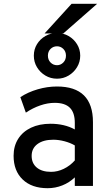

<svg xmlns="http://www.w3.org/2000/svg" viewBox="-20 -978 576 1010"><path d="M230.5 12Q147 12 99.2 -33.8Q51.5 -79.5 51.5 -158.5Q51.5 -209.5 75.5 -247.5Q99.5 -285.5 143.2 -306.2Q187 -327 246 -327Q282 -327 314.2 -319.5Q346.5 -312 373.5 -297V-331.5Q373.5 -385.5 347.5 -411.2Q321.5 -437 268 -437Q231 -437 191.8 -423.5Q152.5 -410 116 -385.5L87 -467Q127.5 -493.5 178.2 -508.2Q229 -523 279.5 -523Q374.5 -523 421.8 -476Q469 -429 469 -335.5V0H373.5V-45Q345 -17.5 308 -2.8Q271 12 230.5 12ZM248.5 -74Q282.5 -74 315.2 -89.8Q348 -105.5 373.5 -134V-213Q349.5 -227 319 -235Q288.5 -243 260.5 -243Q207.5 -243 177 -220.2Q146.5 -197.5 146.5 -158Q146.5 -119 173.5 -96.5Q200.5 -74 248.5 -74ZM280 -564Q246.5 -564 218.8 -580.5Q191 -597 174.5 -624.5Q158 -652 158 -685Q158 -718.5 174.5 -745.5Q191 -772.5 218.8 -788.5Q246.5 -804.5 280 -804.5Q313 -804.5 340.8 -788.5Q368.5 -772.5 385.2 -745.5Q402 -718.5 402 -685Q402 -652 385.2 -624.5Q368.5 -597 340.8 -580.5Q313 -564 280 -564ZM280 -635Q299 -635 313 -649.2Q327 -663.5 327 -685Q327 -707 313 -720.8Q299 -734.5 280 -734.5Q260 -734.5 246 -720.8Q232 -707 232 -685Q232 -663.5 246 -649.2Q260 -635 280 -635ZM214.5 -802 356.5 -958H491L313 -802Z"/></svg>

Font: Overpass Medium
Style: Regular
Weight: 500
Designer: Delve Withrington, Dave Bailey, Thomas Jockin
Foundry: Delve Fonts LLC
Version: Version 4.000